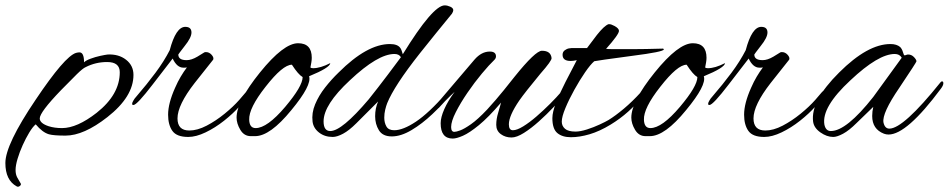

<svg xmlns="http://www.w3.org/2000/svg" viewBox="-120 -505 3533 715"><path d="M-58 189Q-100 166 -100 102Q-100 33 13 -134Q121 -295 163 -308Q167 -309 170 -309.5Q173 -310 176 -310Q193 -310 193 -273Q200 -280 217.5 -286.5Q235 -293 253.5 -297Q272 -301 281 -302Q322 -304 349.5 -282.5Q377 -261 377 -226Q377 -145 280 -69Q192 0 124 0Q79 0 62 -5Q38 -12 13 -42Q2 -33 -11 -11.5Q-24 10 -35.5 35.5Q-47 61 -54.5 86Q-62 111 -62 128Q-62 145 -55.5 156.5Q-49 168 -43 178Q-43 179 -42.5 179.5Q-42 180 -42 180Q-42 185 -47.5 188.5Q-53 192 -58 189ZM111 -28Q167 -28 240 -85Q326 -153 326 -236Q326 -274 279 -274Q236 -274 199 -255Q189 -251 166.5 -229Q144 -207 107 -169Q28 -87 28 -64Q28 -46 61 -35Q83 -28 111 -28Z M581 5Q538 5 522 -17.5Q506 -40 506 -78Q506 -120 532 -178Q542 -201 553 -219.5Q564 -238 576 -254Q572 -253 569 -253Q566 -253 563 -253Q539 -253 523 -287L449 -191Q390 -114 377 -114Q372 -114 372 -118Q372 -123 377 -131Q380 -137 389 -147Q427 -191 459 -234Q491 -277 512 -318Q535 -405 570 -405Q593 -405 593 -384Q593 -365 568 -334Q544 -303 544 -302Q544 -281 575 -281Q593 -281 615 -294L641 -310Q643 -311 647 -311Q659 -311 668 -301Q677 -291 674 -283L605 -196Q541 -114 541 -64Q541 -19 585 -19Q615 -19 649.5 -37Q684 -55 716.5 -81.5Q749 -108 771 -133L795 -161Q797 -163 800 -166Q803 -169 805 -169Q812 -169 812 -162Q812 -160 810 -155Q808 -150 803 -144L771 -108Q748 -82 714.5 -55.5Q681 -29 645.5 -12Q610 5 581 5Z M814 2Q789 2 775 -21.5Q761 -45 761 -67Q761 -127 848 -235Q936 -344 990 -344Q1041 -344 1041 -290Q1041 -282 1039.5 -273Q1038 -264 1036 -254Q1038 -251 1046 -251Q1073 -251 1110 -270Q1109 -253 1031 -221Q1042 -188 965 -95Q886 2 830 2ZM832 -28Q875 -28 942 -107Q1007 -184 1007 -218Q991 -227 967 -264Q933 -264 869 -182Q806 -102 808 -59Q809 -28 832 -28Z M1119 5Q1089 5 1068 -11.5Q1047 -28 1044 -52Q1040 -84 1053.5 -116.5Q1067 -149 1090.5 -179Q1114 -209 1141 -235Q1247 -341 1332 -341Q1361 -341 1371 -326Q1375 -321 1380 -303Q1492 -485 1536 -485Q1546 -485 1557 -480Q1568 -475 1568 -467Q1568 -462 1563 -454Q1533 -417 1503 -380.5Q1473 -344 1444 -307Q1395 -245 1365 -199Q1335 -153 1322 -121Q1318 -111 1314.5 -96.5Q1311 -82 1311 -67Q1311 -48 1319 -34Q1327 -20 1348 -20Q1381 -20 1429 -52Q1477 -84 1541 -157Q1545 -161 1548.5 -164Q1552 -167 1556 -168Q1565 -170 1565 -164Q1565 -161 1559 -153Q1528 -116 1490 -80Q1452 -44 1412.5 -20.5Q1373 3 1339 3Q1305 3 1291 -20Q1277 -43 1277 -72Q1277 -102 1288 -127L1207 -46Q1180 -19 1157.5 -7Q1135 5 1119 5ZM1110 -17Q1153 -17 1253 -135Q1258 -141 1288 -179.5Q1318 -218 1373 -292Q1366 -304 1349 -304Q1287 -304 1183 -206Q1085 -115 1085 -53Q1085 -17 1110 -17Z M1566 11Q1521 11 1521 -46Q1521 -68 1534.5 -98.5Q1548 -129 1573 -163Q1573 -163 1555 -146Q1537 -129 1514 -103Q1510 -99 1504 -99Q1500 -99 1500 -104Q1500 -109 1509 -121L1647 -283Q1673 -313 1704 -313Q1727 -313 1727 -295Q1727 -288 1721 -282Q1702 -264 1674.5 -231Q1647 -198 1621 -160Q1595 -122 1577.5 -87.5Q1560 -53 1560 -32Q1560 -14 1572 -14Q1579 -14 1594 -19.5Q1609 -25 1634 -42.5Q1659 -60 1694 -97Q1700 -103 1726 -133Q1752 -163 1796 -219Q1874 -316 1898 -316Q1931 -316 1934 -289Q1936 -280 1892 -230Q1835 -161 1814 -131Q1775 -74 1775 -42Q1775 -20 1790 -20Q1805 -20 1828.5 -34.5Q1852 -49 1878 -71.5Q1904 -94 1928.5 -118.5Q1953 -143 1971 -164Q1977 -171 1983 -171Q1989 -171 1989 -165Q1989 -163 1988 -159Q1987 -155 1982 -150Q1966 -132 1941 -105.5Q1916 -79 1887 -53Q1858 -27 1831 -10Q1804 7 1785 7Q1762 7 1745 -5.5Q1728 -18 1728 -40Q1728 -62 1735 -84.5Q1742 -107 1746 -123Q1699 -68 1663.5 -39Q1628 -10 1604 0.5Q1580 11 1566 11Z M2006 6Q1974 6 1955.5 -9.5Q1937 -25 1937 -65Q1937 -88 1951 -123.5Q1965 -159 1986 -200Q2007 -241 2028 -281Q2015 -278 2005 -278Q1975 -278 1975 -301Q1975 -312 1983.5 -318Q1992 -324 1999 -325Q1999 -325 2001.5 -325Q2004 -325 2008 -326H2066Q2084 -349 2103 -375Q2130 -409 2146 -415H2149Q2156 -415 2169 -408Q2185 -399 2185 -390Q2185 -377 2137 -323Q2146 -322 2163 -322Q2180 -322 2205 -322Q2217 -322 2239.5 -322Q2262 -322 2286.5 -322.5Q2311 -323 2329 -323.5Q2347 -324 2349 -324Q2352 -323 2352 -321Q2352 -312 2234 -297Q2167 -288 2131.5 -283Q2096 -278 2093 -277Q2079 -265 2059 -236Q2039 -207 2019 -171Q1999 -135 1985.5 -102.5Q1972 -70 1972 -52Q1972 -36 1984 -25.5Q1996 -15 2023 -15Q2041 -15 2066 -23Q2091 -31 2113.5 -41.5Q2136 -52 2146 -58Q2172 -74 2203.5 -100.5Q2235 -127 2266 -161Q2280 -175 2285 -175Q2288 -175 2288 -171Q2288 -163 2273 -145Q2249 -116 2219.5 -89.5Q2190 -63 2154 -41Q2113 -16 2075.5 -5Q2038 6 2006 6Z M2284 2Q2259 2 2245 -21.5Q2231 -45 2231 -67Q2231 -127 2318 -235Q2406 -344 2460 -344Q2511 -344 2511 -290Q2511 -282 2509.5 -273Q2508 -264 2506 -254Q2508 -251 2516 -251Q2543 -251 2580 -270Q2579 -253 2501 -221Q2512 -188 2435 -95Q2356 2 2300 2ZM2302 -28Q2345 -28 2412 -107Q2477 -184 2477 -218Q2461 -227 2437 -264Q2403 -264 2339 -182Q2276 -102 2278 -59Q2279 -28 2302 -28Z M2726 5Q2683 5 2667 -17.5Q2651 -40 2651 -78Q2651 -120 2677 -178Q2687 -201 2698 -219.5Q2709 -238 2721 -254Q2717 -253 2714 -253Q2711 -253 2708 -253Q2684 -253 2668 -287L2594 -191Q2535 -114 2522 -114Q2517 -114 2517 -118Q2517 -123 2522 -131Q2525 -137 2534 -147Q2572 -191 2604 -234Q2636 -277 2657 -318Q2680 -405 2715 -405Q2738 -405 2738 -384Q2738 -365 2713 -334Q2689 -303 2689 -302Q2689 -281 2720 -281Q2738 -281 2760 -294L2786 -310Q2788 -311 2792 -311Q2804 -311 2813 -301Q2822 -291 2819 -283L2750 -196Q2686 -114 2686 -64Q2686 -19 2730 -19Q2760 -19 2794.5 -37Q2829 -55 2861.5 -81.5Q2894 -108 2916 -133L2940 -161Q2942 -163 2945 -166Q2948 -169 2950 -169Q2957 -169 2957 -162Q2957 -160 2955 -155Q2953 -150 2948 -144L2916 -108Q2893 -82 2859.5 -55.5Q2826 -29 2790.5 -12Q2755 5 2726 5Z M2983 5Q2959 5 2935 -12Q2911 -29 2908 -52Q2898 -129 3005 -235Q3111 -341 3196 -341Q3219 -341 3232 -330Q3239 -323 3242.5 -311Q3246 -299 3248 -299Q3252 -299 3255 -300.5Q3258 -302 3262 -302Q3274 -302 3283 -293Q3292 -284 3293 -277Q3294 -275 3229 -178Q3164 -83 3170 -49Q3175 -26 3192 -26Q3244 -26 3382 -198Q3385 -202 3388 -202Q3393 -202 3393 -195Q3393 -187 3384 -175Q3257 -4 3189 -4Q3180 -4 3172 -7Q3128 -24 3128 -73Q3128 -90 3132 -107L3070 -47Q3042 -19 3019.5 -7Q2997 5 2983 5ZM2974 -17Q3032 -17 3132 -144L3238 -290Q3230 -304 3212 -304Q3151 -304 3047 -206Q2939 -106 2950 -41Q2955 -17 2974 -17Z"/></svg>

Font: Alex Brush
Style: Regular
Weight: 400
Designer: Robert E. Leuschke
Foundry: Robert E. Leuschke
Version: Version 1.111; ttfautohint (v1.8.4.7-5d5b)